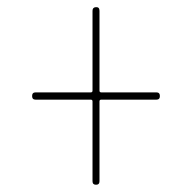

<svg xmlns="http://www.w3.org/2000/svg" viewBox="-20 -585 540 540"><path d="M80.1 -304.7Q70.3 -304.7 70.3 -314.9Q70.3 -325.2 80.1 -325.2H235.4Q240.2 -325.2 240.2 -330.1V-554.7Q240.2 -564.5 250 -564.9Q259.8 -565.4 259.8 -554.7V-330.1Q259.8 -325.2 264.6 -325.2H419.9Q429.7 -325.2 429.7 -314.9Q429.7 -304.7 419.9 -304.7H264.6Q259.8 -304.7 259.8 -299.8V-75.2Q259.8 -65.4 250 -65.4Q240.2 -65.4 240.2 -75.2V-299.8Q240.2 -304.7 235.4 -304.7Z"/></svg>

Font: Rounded-X Mgen+ 2m thin
Style: Regular
Weight: 100
Designer: [Source Han Sans]
Ryoko NISHIZUKA  (kana & ideographs); Paul D. Hunt (Latin, Greek & Cyrillic); Wenlong ZHANG  (bopomofo
Version: Version 1.059.20150602